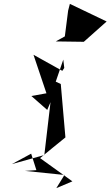

<svg xmlns="http://www.w3.org/2000/svg" viewBox="-20 -972 571 992"><path d="M271 0 354 -35 187 -155C231 -191 273 -226 318 -262L294 -538L268 -550L307 -664L312 -621L302 -606L153 -689L220 -490L142 -476L224 -404L241 -444L209 -171L41 -124L141 -178L168 -93L109 -89L313 -68ZM332 -917 315 -784 268 -758 413 -756 531 -861 341 -952Z"/></svg>

Font: Asimov Silicon
Style: Regular
Weight: 400
Designer: Google
Version: Version 2.000980; 2014